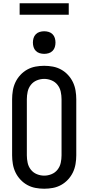

<svg xmlns="http://www.w3.org/2000/svg" viewBox="-20 -1145 540 1173"><path d="M250 8Q223 8 196.5 3Q170 -2 146.5 -15Q123 -28 104.5 -48Q86 -68 74.5 -92Q63 -116 58.5 -143Q54 -170 54 -196V-539Q54 -565 58.5 -592Q63 -619 74.5 -643Q86 -667 104.5 -687Q123 -707 146.5 -720Q170 -733 196.5 -738Q223 -743 250 -743Q277 -743 303.5 -738Q330 -733 353.5 -720Q377 -707 395.5 -687Q414 -667 425.5 -643Q437 -619 441.5 -592Q446 -565 446 -539V-196Q446 -170 441.5 -143Q437 -116 425.5 -92Q414 -68 395.5 -48Q377 -28 353.5 -15Q330 -2 303.5 3Q277 8 250 8ZM250 -72Q273 -72 295 -81Q317 -90 331.5 -108.5Q346 -127 351 -150Q356 -173 356 -196V-539Q356 -562 351 -585Q346 -608 331.5 -626.5Q317 -645 295 -654Q273 -663 250 -663Q227 -663 205 -654Q183 -645 168.5 -626.5Q154 -608 149 -585Q144 -562 144 -539V-196Q144 -173 149 -150Q154 -127 168.5 -108.5Q183 -90 205 -81Q227 -72 250 -72ZM250 -816Q236 -816 222.5 -820Q209 -824 199 -834Q189 -844 185 -857.5Q181 -871 181 -885Q181 -899 185 -912.5Q189 -926 199 -936Q209 -946 222.5 -950Q236 -954 250 -954Q264 -954 277.5 -950Q291 -946 301 -936Q311 -926 315 -912.5Q319 -899 319 -885Q319 -871 315 -857.5Q311 -844 301 -834Q291 -824 277.5 -820Q264 -816 250 -816ZM100 -1055V-1125H400V-1055Z"/></svg>

Font: Iosevka Term Medium
Style: Regular
Weight: 500
Monospace: yes
Designer: Belleve Invis
Foundry: Belleve Invis
Version: Version 26.3.1